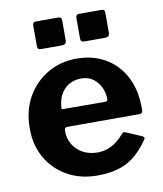

<svg xmlns="http://www.w3.org/2000/svg" viewBox="-84 -810 754 889"><g transform="rotate(-10 293.0 -366.0)"><path d="M189.9 -220Q189.9 -182.6 207.3 -154.4Q224.7 -126.2 254.5 -110.6Q284.3 -95 321.1 -95Q356.9 -95 387.3 -110.4Q417.8 -125.9 449.1 -161.6Q452.8 -165.9 456 -166.4Q459.2 -166.9 467.2 -163.5L538.6 -132.8Q553.2 -126.7 541.8 -112.8Q509.5 -66.9 474.6 -39.9Q439.7 -12.9 397.5 -1.4Q355.3 10 301.9 10Q224.1 10 162.9 -24Q101.6 -58 66.3 -118.4Q31.1 -178.9 31.1 -257.4Q31.1 -343.3 67.5 -406.7Q104 -470.1 165.1 -505.1Q226.1 -540 299 -540Q375.7 -540 433.8 -506.7Q492 -473.4 525.3 -411.1Q558.6 -348.7 558.6 -259.7Q558.6 -248.8 556.6 -242.8Q554.5 -236.9 542.1 -236.2H202.3Q196.5 -236.2 193.2 -232Q189.9 -227.9 189.9 -220ZM391.3 -319.9Q401.6 -319.9 405 -322.6Q408.3 -325.2 408.3 -333.9Q408.3 -359 396.7 -384.8Q385.1 -410.5 362.4 -428.1Q339.6 -445.7 305.1 -445.7Q271.9 -445.7 245.9 -429.7Q220 -413.8 206.1 -385.4Q192.3 -357.1 192.3 -320.6ZM266 -726.3V-632.5Q266 -621.2 260.4 -616.6Q254.9 -611.9 241.9 -611.9H148.6Q137.3 -611.9 133.6 -616.4Q129.8 -620.9 129.8 -630.5V-724.9Q129.8 -742 143.8 -742H252Q266 -742 266 -726.3ZM468.9 -726.3V-632.5Q468.9 -621.2 463.4 -616.6Q457.8 -611.9 444.8 -611.9H351.5Q340.3 -611.9 336.5 -616.4Q332.7 -620.9 332.7 -630.5V-724.9Q332.7 -742 346.7 -742H454.9Q468.9 -742 468.9 -726.3Z"/></g></svg>

Font: Libre Franklin Thin
Style: Regular
Weight: 100
Designer: Pablo Impallari, Rodrigo Fuenzalida, Nhung Nguyen
Foundry: Impallari Type
Version: Version 3.000